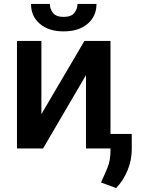

<svg xmlns="http://www.w3.org/2000/svg" viewBox="-20 -753 728 974"><path d="M540.5 0H416.2V-371.8L198.5 0H66.1V-545.5H190V-174L408.4 -545.5H540.5ZM302.9 -593.8Q226.9 -593.8 182.2 -632.1Q137.4 -670.5 137.4 -731.9V-733H233Q233 -707.4 248.9 -687.3Q264.9 -667.3 302.9 -667.3Q340.6 -667.3 356.7 -687.1Q372.9 -707 373.2 -733H469.5Q469.5 -670.8 424.5 -632.3Q379.6 -593.8 302.9 -593.8ZM569.2 201 492.2 172.6Q509.6 135.7 525 98.5Q540.5 61.4 540.5 11.7V-73.5H648.4V5Q648.4 59.7 627.1 111.2Q605.8 162.6 569.2 201Z"/></svg>

Font: Linik Sans SemiBold
Style: Regular
Weight: 600
Designer: Rasmus Andersson (font), Cristiano Sobral (main changes)
Foundry: rsms
Version: Version 3.018;June 1, 2022;FontCreator 14.0.0.2814 64-bit; t